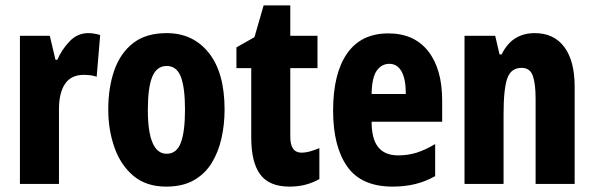

<svg xmlns="http://www.w3.org/2000/svg" viewBox="-20 -683 2206 713"><path d="M307 -560Q317 -560 327.5 -558.5Q338 -557 352 -553L339 -398Q320 -405 291 -405Q244 -405 221.5 -371.5Q199 -338 199 -278V0H54V-550H165L186 -461H193Q208 -497 237.5 -528.5Q267 -560 307 -560Z M814 -276Q814 -221 802.5 -169.5Q791 -118 766 -77.5Q741 -37 699.5 -13.5Q658 10 597 10Q523 10 475.5 -30Q428 -70 405 -135.5Q382 -201 382 -276Q382 -358 404.5 -422Q427 -486 474.5 -523Q522 -560 599 -560Q697 -560 755.5 -486.5Q814 -413 814 -276ZM529 -275Q529 -112 599 -112Q636 -112 651.5 -153Q667 -194 667 -276Q667 -358 651.5 -398Q636 -438 599 -438Q562 -438 545.5 -398Q529 -358 529 -275Z M1100 -116Q1114 -116 1130.5 -120.5Q1147 -125 1166 -133V-18Q1141 -4 1114 3Q1087 10 1055 10Q980 10 946.5 -35Q913 -80 913 -172V-430H858V-507L925 -545L959 -663H1058V-550H1159V-430H1058V-175Q1058 -116 1100 -116Z M1422 -559Q1518 -559 1570 -493Q1622 -427 1622 -310V-231H1360Q1360 -167 1384.5 -136.5Q1409 -106 1459 -106Q1495 -106 1527 -116Q1559 -126 1596 -148V-29Q1561 -9 1522 0.5Q1483 10 1438 10Q1322 10 1269.5 -64.5Q1217 -139 1217 -272Q1217 -410 1269 -484.5Q1321 -559 1422 -559ZM1426 -446Q1397 -446 1379 -420.5Q1361 -395 1360 -334H1487Q1487 -390 1471 -418Q1455 -446 1426 -446Z M1966 -560Q2037 -560 2075.5 -508.5Q2114 -457 2114 -361V0H1969V-316Q1969 -373 1958.5 -402Q1948 -431 1917 -431Q1878 -431 1864 -392.5Q1850 -354 1850 -258V0H1705V-550H1819L1835 -481H1843Q1881 -560 1966 -560Z"/></svg>

Font: Noto Sans Myanmar UI ExtraCondensed ExtraBold
Style: Regular
Weight: 800
Width: 2
Designer: Monotype Design Team
Foundry: Monotype Imaging Inc.
Version: Version 2.103; ttfautohint (v1.8.4.7-5d5b)